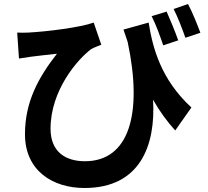

<svg xmlns="http://www.w3.org/2000/svg" viewBox="-20 -862 1040 961"><path d="M814 -804 739 -781C761 -738 781 -682 797 -635L872 -660C858 -701 832 -763 814 -804ZM921 -842 849 -817C870 -776 892 -718 908 -673L983 -698C968 -738 943 -801 921 -842ZM66 -699 75 -569C98 -573 113 -575 134 -578C164 -582 227 -589 265 -593C172 -474 105 -352 105 -190C105 -9 242 79 403 79C682 79 760 -135 746 -363C779 -305 816 -254 857 -209L938 -324C785 -465 744 -623 724 -749L598 -714L619 -652C696 -290 625 -55 405 -55C309 -55 233 -101 233 -218C233 -410 368 -565 436 -616C452 -625 472 -632 487 -638L449 -749C384 -725 217 -704 122 -699C103 -698 83 -698 66 -699Z"/></svg>

Font: Noto Sans CJK SC
Style: Bold
Weight: 700
Designer: Ryoko NISHIZUKA 西塚涼子 (kana, bopomofo & ideographs); Paul D. Hunt (Latin, Greek & Cyrillic); Sandoll Communications 산돌커뮤니
Foundry: Adobe
Version: Version 2.004;hotconv 1.0.118;makeotfexe 2.5.65603